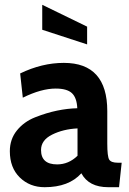

<svg xmlns="http://www.w3.org/2000/svg" viewBox="-20 -770 538 800"><path d="M487 -92 476 10H431Q350 10 319 -48Q267 10 166 10Q104 10 62.5 -30.5Q21 -71 21 -140Q21 -190 50.5 -226.5Q80 -263 127 -281.5Q174 -300 217.5 -309Q261 -318 302 -319Q300 -363 279.5 -382Q259 -401 212 -401Q152 -401 75 -363L64 -464Q155 -508 246 -508Q427 -508 427 -307V-172Q427 -118 435 -105Q443 -92 471 -92ZM303 -121V-235Q243 -232 197 -209Q151 -186 151 -145Q151 -85 218 -85Q266 -85 303 -121ZM343 -585 156 -646V-750L343 -659Z"/></svg>

Font: Cabin
Style: Bold
Weight: 700
Designer: Pablo Impallari
Foundry: Pablo Impallari. www.impallari.com Igino Marini. www.ikern.com
Version: Version 1.005